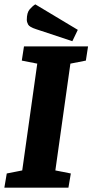

<svg xmlns="http://www.w3.org/2000/svg" viewBox="-34 -861 424 881"><path d="M-14 0 -3 -65 68 -79 137 -569 66 -583 76 -648H370L360 -583L289 -569L220 -79L291 -65L280 0ZM298 -672 132 -727Q101 -737 95 -748.5Q89 -760 89 -770Q89 -803 102 -818Q115 -833 128 -841L323 -724Z"/></svg>

Font: Faustina ExtraBold
Style: Italic
Weight: 800
Italic angle: -8°
Designer: Alfonso Garcia
Foundry: http://www.omnibus-type.com
Version: Version 1.200